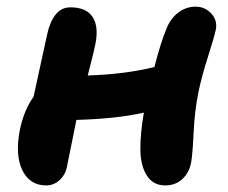

<svg xmlns="http://www.w3.org/2000/svg" viewBox="-20 -547 687 578"><path d="M119.1 11.2Q69.3 11.2 47.1 -34.9Q24.9 -81.1 40 -157.2Q52.2 -215.3 81.1 -255.9Q89.4 -293.9 104 -361.3Q118.7 -428.7 122.1 -443.8Q129.4 -479.5 146.7 -502.2Q164.1 -524.9 191.9 -524.9Q239.7 -524.9 258.8 -495.8Q277.8 -466.8 267.1 -414.1Q263.7 -395.5 244.1 -319.8Q355.5 -323.2 444.8 -345.2Q464.4 -421.4 481 -460Q492.2 -489.7 515.6 -508.3Q539.1 -526.9 568.8 -526.9Q597.2 -526.9 616 -506.3Q634.8 -485.8 629.9 -459Q626 -438.5 606.2 -376.5Q586.4 -314.5 577.1 -268.1Q565.9 -212.4 562.7 -145.5Q559.6 -78.6 555.2 -57.1Q549.8 -27.8 529.3 -8.3Q508.8 11.2 477.1 11.2Q440.9 11.2 421.9 -18.8Q402.8 -48.8 402.6 -97.4Q402.3 -146 413.1 -208Q333 -189.5 210 -186Q207 -172.4 197.8 -125.5Q188.5 -78.6 182.1 -47.9Q177.7 -22 159.9 -5.4Q142.1 11.2 119.1 11.2Z"/></svg>

Font: Shantell Sans Normal
Style: Bold Italic
Weight: 700
Italic angle: -11.31°
Designer: Stephen Nixon, Anya Danilova, Shantell Martin
Foundry: Arrow Type
Version: Version 1.006;[559af2be0]